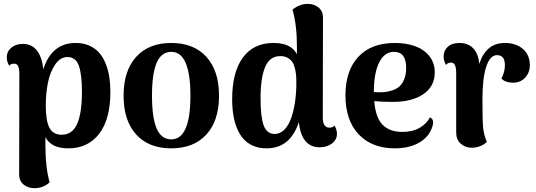

<svg xmlns="http://www.w3.org/2000/svg" viewBox="-20 -753 2772 993"><path d="M371.1 -530.8Q410.2 -530.8 440.7 -517.6Q471.2 -504.4 491.7 -481.7Q512.2 -459 525.6 -426.3Q539.1 -393.6 544.9 -356.7Q550.8 -319.8 550.8 -276.9Q550.8 -136.2 492.7 -61Q434.6 14.2 334 14.2Q244.1 14.2 214.8 -43.9V-3.9Q214.8 113.8 236.8 189.9Q204.1 220.2 158.2 220.2Q124 220.2 101.6 201.2Q79.1 182.1 79.1 149.9L80.1 -372.1Q80.1 -423.8 54.2 -423.8Q35.2 -423.8 27.8 -413.1Q15.1 -433.6 15.1 -456.1Q15.1 -486.8 38.3 -506.3Q61.5 -525.9 98.1 -525.9Q144.5 -525.9 170.9 -491.9Q197.3 -458 204.1 -395Q247.6 -530.8 371.1 -530.8ZM216.8 -207Q216.8 -128.4 235.6 -92.3Q254.4 -56.2 298.8 -56.2Q354 -56.2 378.9 -112.1Q403.8 -168 403.8 -277.8Q403.8 -368.7 387.7 -413.3Q371.6 -458 329.1 -458Q291.5 -458 265.1 -418.9Q238.8 -379.9 227.8 -325Q216.8 -270 216.8 -207Z M619.1 -257.8Q619.1 -386.7 684.1 -458.7Q749 -530.8 865.7 -530.8Q982.4 -530.8 1047.6 -458.7Q1112.8 -386.7 1112.8 -257.8Q1112.8 -129.4 1047.6 -57.6Q982.4 14.2 865.7 14.2Q749 14.2 684.1 -57.6Q619.1 -129.4 619.1 -257.8ZM766.1 -257.8Q766.1 -144 790.3 -88.1Q814.5 -32.2 865.7 -32.2Q964.8 -32.2 964.8 -257.8Q964.8 -484.9 865.7 -484.9Q814.5 -484.9 790.3 -428.5Q766.1 -372.1 766.1 -257.8Z M1358.4 14.2Q1312 14.2 1277.3 -4.6Q1242.7 -23.4 1221.7 -57.9Q1200.7 -92.3 1190.7 -137.7Q1180.7 -183.1 1180.7 -240.2Q1180.7 -379.9 1236.1 -455.3Q1291.5 -530.8 1394.5 -530.8Q1486.3 -530.8 1515.6 -472.2V-513.2Q1515.6 -625.5 1492.7 -703.1Q1529.8 -732.9 1571.3 -732.9Q1605.5 -732.9 1627.9 -713.9Q1650.4 -694.8 1650.4 -662.1L1649.4 -145Q1649.4 -92.8 1683.6 -92.8Q1702.1 -92.8 1709.5 -104Q1722.7 -83 1722.7 -61Q1722.7 -30.8 1696.8 -11Q1670.9 8.8 1633.3 8.8Q1539.6 8.8 1525.4 -121.1Q1481 14.2 1358.4 14.2ZM1327.6 -243.2Q1327.6 -147.5 1344 -103.8Q1360.4 -60.1 1400.4 -60.1Q1428.7 -60.1 1450.9 -82.5Q1473.1 -105 1486.3 -143.3Q1499.5 -181.6 1506.1 -227.5Q1512.7 -273.4 1512.7 -324.2Q1512.7 -348.1 1511 -366.5Q1509.3 -384.8 1504.2 -403.8Q1499 -422.9 1490 -435.1Q1481 -447.3 1465.8 -455.1Q1450.7 -462.9 1429.7 -462.9Q1375.5 -462.9 1351.6 -407.2Q1327.6 -351.6 1327.6 -243.2Z M2021.5 14.2Q1903.8 14.2 1835.2 -58.1Q1766.6 -130.4 1766.6 -259.8Q1766.6 -387.2 1833 -459Q1899.4 -530.8 2022.5 -530.8Q2081.1 -530.8 2127 -514.2Q2172.9 -497.6 2200.7 -462.6Q2228.5 -427.7 2228.5 -378.9Q2228.5 -306.2 2169.7 -266.1Q2110.8 -226.1 2013.2 -226.1Q1950.7 -226.1 1915.5 -230Q1922.4 -144.5 1958.7 -107.7Q1995.1 -70.8 2060.5 -70.8Q2113.3 -70.8 2149.7 -91.6Q2186 -112.3 2203.6 -146Q2231.4 -134.3 2212.4 -87.9Q2192.9 -39.1 2142.8 -12.5Q2092.8 14.2 2021.5 14.2ZM1913.6 -276.9Q1919.4 -275.9 1932.6 -275.9Q1954.1 -275.4 1971.2 -277.1Q1988.3 -278.8 2009.8 -285.9Q2031.2 -293 2045.9 -305.9Q2060.5 -318.8 2070.6 -343.5Q2080.6 -368.2 2080.6 -401.9Q2080.6 -484.9 2017.6 -484.9Q1968.3 -484.9 1940.9 -429.9Q1913.6 -375 1913.6 -277.8Z M2419.4 11.2Q2386.2 11.2 2362.8 -10Q2339.4 -31.2 2339.4 -66.9V-376Q2339.4 -429.2 2313.5 -429.2Q2294.4 -429.2 2287.1 -417Q2274.4 -437.5 2274.4 -460Q2274.4 -491.7 2295.9 -511.2Q2317.4 -530.8 2356.4 -530.8Q2400.4 -530.8 2427.2 -503.4Q2454.1 -476.1 2458.5 -421.9Q2493.7 -530.8 2590.3 -530.8Q2648.4 -530.8 2684.3 -500Q2720.2 -469.2 2720.2 -416Q2720.2 -377.4 2696.3 -351.8Q2672.4 -326.2 2636.2 -325.2Q2592.3 -325.2 2573.2 -347.2Q2591.3 -380.4 2591.3 -416Q2591.3 -467.8 2550.3 -467.8Q2514.6 -467.8 2494.9 -408.7Q2475.1 -349.6 2475.1 -234.9Q2475.1 -131.3 2478.5 -94.2Q2481.9 -57.1 2498 -19Q2466.3 10.3 2419.4 11.2Z"/></svg>

Font: Arima
Style: Bold
Weight: 700
Designer: Joana Correia and Natanael Gama
Foundry: NDISCOVER
Version: Version 1.100;Glyphs 3.1.2 (3151)